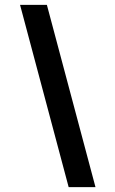

<svg xmlns="http://www.w3.org/2000/svg" viewBox="-20 -770 475 790"><path d="M172.9 -750H62.5L262.5 0H372.9Z"/></svg>

Font: Manrope Semibold
Style: Regular
Weight: 600
Width: 4
Designer: Michael Sharanda
Foundry: Michael Sharanda
Version: Version 2.000;PS 002.000;hotconv 1.0.88;makeotf.lib2.5.64775